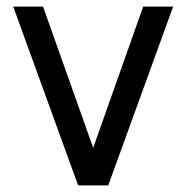

<svg xmlns="http://www.w3.org/2000/svg" viewBox="-20 -560 563 580"><path d="M216 0 20 -540H110L261.5 -113.5L412.5 -540H503L307 0Z"/></svg>

Font: Cns Manrope Med
Style: Regular
Weight: 500
Designer: Mikhail Sharanda
Foundry: Mikhail Sharanda
Version: Version 4.504